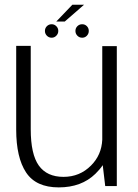

<svg xmlns="http://www.w3.org/2000/svg" viewBox="-20 -787 583 812"><path d="M425 0H474V-592H412.5V-196Q409.5 -131.5 365 -87Q317.5 -39 248.5 -39Q178.5 -39 144.2 -86.8Q110 -134.5 110 -240.5V-593H48.5V-239Q48.5 -121 90.2 -57.8Q132 5.5 228.5 5.5Q324.5 5.5 383.5 -52Q402 -70 414.5 -88.5ZM198.5 -627.5Q210 -627.5 218.2 -636Q226.5 -644.5 226.5 -656Q226.5 -668 218.2 -676.2Q210 -684.5 198.5 -684.5Q186.5 -684.5 178.2 -676.2Q170 -668 170 -656Q170 -644.5 178.2 -636Q186.5 -627.5 198.5 -627.5ZM327.5 -627.5Q339.5 -627.5 347.5 -636Q355.5 -644.5 355.5 -656Q355.5 -668 347.5 -676.2Q339.5 -684.5 327.5 -684.5Q315.5 -684.5 307.2 -676.2Q299 -668 299 -656Q299 -644.5 307.2 -636Q315.5 -627.5 327.5 -627.5ZM218 -696H254L335.5 -767H286Z"/></svg>

Font: Anybody Light
Style: Regular
Weight: 300
Designer: Tyler Finck
Foundry: Etcetera Type Company
Version: Version 1.111; ttfautohint (v1.8.4)